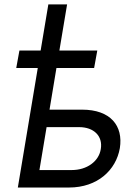

<svg xmlns="http://www.w3.org/2000/svg" viewBox="-20 -838 622 858"><path d="M414.8 -612.2H245.4L279.8 -818.2H196L161.6 -612.2H66.8L52.6 -534.1H148.8L59.7 0H288.4C416.2 0 498.6 -78.1 515.6 -176.1C531.2 -275.6 474.4 -348 346.6 -348H201.3L232.2 -534.1H400.6ZM156.2 -78.1 188.2 -269.9H333.8C399.1 -269.9 440.3 -230.1 430.4 -171.9C421.9 -116.5 367.9 -78.1 301.1 -78.1Z"/></svg>

Font: Margiela Sans
Style: Italic
Weight: 400
Italic angle: -9.39999°
Designer: Stefan Endress, Andreas Faust
Version: Version 1.100;FEAKit 1.0